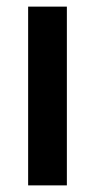

<svg xmlns="http://www.w3.org/2000/svg" viewBox="-20 -560 287 580"><path d="M182 -540V0H65V-540Z"/></svg>

Font: Pathway Extreme Condensed SemiBold
Style: Regular
Weight: 600
Width: 3
Version: Version 1.001;gftools[0.9.26]